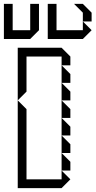

<svg xmlns="http://www.w3.org/2000/svg" viewBox="-46 -965 490 985"><path d="M270 -540V-630L315 -585V-540ZM270 -450V-540L315 -495V-450ZM45 -450V-720H270L315 -675V-630H270V-675H90V-495ZM270 -360V-450L315 -405V-360ZM270 -270V-360L315 -315V-270ZM270 -180V-270L315 -225V-180ZM270 -90V-180L315 -135V-90ZM45 0V-450L90 -405V-45H270V-90L315 -45L270 0ZM379 -855V-900L334 -945H379L424 -900V-855ZM-26 -765V-945H19V-810H109V-945H154V-810L109 -765ZM199 -765V-945H244V-810H379V-855L424 -810L379 -765Z"/></svg>

Font: Rubik Iso
Style: Regular
Weight: 400
Designer: Hubert and Fischer, NaN
Foundry: Hubert and Fischer, NaN
Version: Version 2.200